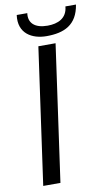

<svg xmlns="http://www.w3.org/2000/svg" viewBox="-96 -919 557 967"><g transform="rotate(-10 182.5 -435.5)"><path d="M44 0H132L230 -697H142ZM62 -871C49 -777 119 -740 192 -740C282 -740 349 -769 365 -871H311C306 -811 259 -791 206 -791C140 -791 109 -822 116 -871Z"/></g></svg>

Font: HK Grotesk
Style: Italic
Weight: 400
Italic angle: -16°
Designer: Alfredo Marco Pradil
Foundry: Hanken Design Co.
Version: Version 3.001;FEAKit 1.0